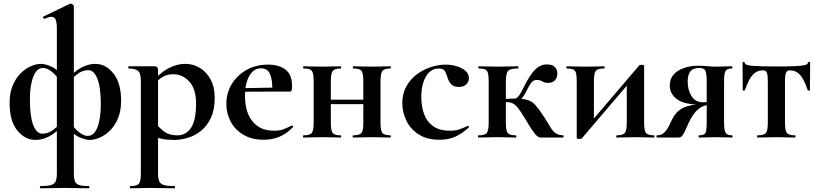

<svg xmlns="http://www.w3.org/2000/svg" viewBox="-20 -745 4433 1040"><path d="M199 275Q196 275 196 269Q196 263 199 263Q237 263 256 257.5Q275 252 281.5 237Q288 222 288 194V-589Q288 -623 281.5 -638.5Q275 -654 258 -654Q245 -654 221 -643Q217 -642 214.5 -648Q212 -654 214 -655L358 -724Q360 -725 363 -725Q368 -725 374 -720.5Q380 -716 380 -712V194Q380 222 386 237Q392 252 409.5 257.5Q427 263 462 263Q464 263 464 269Q464 275 462 275Q437 275 403.5 274Q370 273 335 273Q297 273 261.5 274Q226 275 199 275ZM173 13Q115 13 73.5 -38.5Q32 -90 32 -187Q32 -241 48.5 -281Q65 -321 91 -347Q117 -373 146.5 -386Q176 -399 202 -399Q226 -399 261 -383Q296 -367 331 -316L322 -275Q300 -321 269.5 -349Q239 -377 213 -377Q179 -377 160.5 -330Q142 -283 142 -206Q142 -114 160 -67.5Q178 -21 209 -21Q241 -21 268.5 -42Q296 -63 315 -87L330 -77Q284 -25 246 -6Q208 13 173 13ZM465 13Q442 13 407 -3Q372 -19 337 -70L346 -111Q368 -65 398.5 -37Q429 -9 455 -9Q490 -9 508 -56Q526 -103 526 -180Q526 -272 507.5 -318.5Q489 -365 458 -365Q427 -365 399.5 -344Q372 -323 353 -299L338 -309Q385 -361 423 -380Q461 -399 495 -399Q553 -399 594.5 -347Q636 -295 636 -199Q636 -145 619.5 -105Q603 -65 577 -39Q551 -13 521 0Q491 13 465 13Z M687 275Q684 275 684 269Q684 263 687 263Q722 263 732.5 250Q743 237 743 194V-305Q743 -349 727.5 -361.5Q712 -374 677 -374Q675 -374 675 -380Q675 -386 677 -386Q692 -386 717 -386Q742 -386 768.5 -386Q795 -386 814 -386Q828 -386 832 -380.5Q836 -375 836 -363V194Q836 222 842.5 237Q849 252 868 257.5Q887 263 925 263Q928 263 928 269Q928 275 925 275Q897 275 862 274Q827 273 788 273Q760 273 733.5 274Q707 275 687 275ZM922 13Q883 13 855.5 7Q828 1 790 -12L825 -75Q847 -48 872.5 -30Q898 -12 941 -12Q988 -12 1015 -53Q1042 -94 1042 -184Q1042 -264 1005 -303.5Q968 -343 918 -343Q881 -343 854 -324Q827 -305 801 -276L791 -288Q842 -347 888.5 -373Q935 -399 984 -399Q1026 -399 1062 -377.5Q1098 -356 1120.5 -315Q1143 -274 1143 -215Q1143 -151 1122.5 -107Q1102 -63 1069 -36.5Q1036 -10 997.5 1.5Q959 13 922 13Z M1409 12Q1344 12 1298.5 -15Q1253 -42 1229.5 -86.5Q1206 -131 1206 -182Q1206 -241 1235 -289Q1264 -337 1315 -366Q1366 -395 1432 -395Q1491 -395 1526.5 -368Q1562 -341 1562 -280Q1562 -267 1560 -258Q1558 -249 1551 -249H1455Q1457 -306 1444 -340.5Q1431 -375 1394 -375Q1354 -375 1330.5 -334Q1307 -293 1307 -225Q1307 -167 1325 -125Q1343 -83 1378 -60Q1413 -37 1464 -37Q1494 -37 1514.5 -44.5Q1535 -52 1560 -65Q1562 -67 1565.5 -63Q1569 -59 1567 -56Q1530 -19 1491.5 -3.5Q1453 12 1409 12ZM1272 -248 1271 -267 1490 -271V-249Z M1724 -181V-205H1993V-181ZM1679 -81V-305Q1679 -349 1669 -361.5Q1659 -374 1625 -374Q1622 -374 1622 -380Q1622 -386 1625 -386Q1646 -386 1672.4 -385Q1698.9 -384 1727 -384Q1754 -384 1780 -385Q1806.1 -386 1826 -386Q1828 -386 1828 -380Q1828 -374 1826 -374Q1792 -374 1782 -360Q1772 -346 1772 -303V-81Q1772 -38 1782 -25Q1792 -12 1826 -12Q1828 -12 1828 -6Q1828 0 1826 0Q1805 0 1779.5 -1Q1754 -2 1727 -2Q1698.7 -2 1672.1 -1Q1645.5 0 1624 0Q1621 0 1621 -6Q1621 -12 1624 -12Q1659 -12 1669 -25Q1679 -38 1679 -81ZM1948 -81V-305Q1948 -349 1938 -361.5Q1928 -374 1894 -374Q1891 -374 1891 -380Q1891 -386 1894 -386Q1915 -386 1941.4 -385Q1967.9 -384 1996 -384Q2023 -384 2049 -385Q2075.1 -386 2095 -386Q2097 -386 2097 -380Q2097 -374 2095 -374Q2061 -374 2051 -360Q2041 -346 2041 -303V-81Q2041 -38 2051 -25Q2061 -12 2095 -12Q2097 -12 2097 -6Q2097 0 2095 0Q2074 0 2048.5 -1Q2023 -2 1996 -2Q1967.8 -2 1940.7 -1Q1913.7 0 1893.4 0Q1890 0 1890 -6Q1890 -12 1892.5 -12Q1927.8 -12 1937.9 -25Q1948 -38 1948 -81Z M2361 12Q2292 12 2247 -17.5Q2202 -47 2180.5 -93Q2159 -139 2159 -186Q2159 -236 2180 -275Q2201 -314 2235.5 -340.5Q2270 -367 2312 -381Q2354 -395 2395 -395Q2424 -395 2453 -386.5Q2482 -378 2501 -361.5Q2520 -345 2520 -320Q2520 -303 2506 -288.5Q2492 -274 2465 -274Q2440 -274 2426 -287Q2412 -300 2404 -325Q2397 -349 2388.5 -361.5Q2380 -374 2356 -374Q2313 -374 2287.5 -331Q2262 -288 2262 -219Q2262 -169 2277 -127.5Q2292 -86 2326 -61.5Q2360 -37 2417 -37Q2447 -37 2467.5 -44Q2488 -51 2513 -63Q2515 -65 2518.5 -61Q2522 -57 2520 -55Q2485 -23 2448 -5.5Q2411 12 2361 12Z M2572 0Q2569 0 2569 -6Q2569 -12 2572 -12Q2607 -12 2617 -25Q2627 -38 2627 -81V-305Q2627 -349 2617.5 -361.5Q2608 -374 2573 -374Q2571 -374 2571 -380Q2571 -386 2573 -386Q2594 -386 2620.5 -385Q2647 -384 2675 -384Q2706 -384 2735 -385Q2764 -386 2786 -386Q2788 -386 2788 -380Q2788 -374 2786 -374Q2745 -374 2732.5 -361.5Q2720 -349 2720 -303V-81Q2720 -38 2730 -25Q2740 -12 2774 -12Q2777 -12 2777 -6Q2777 0 2774 0Q2753 0 2727.5 -1Q2702 -2 2675 -2Q2647 -2 2620.5 -1Q2594 0 2572 0ZM2911 0Q2905 0 2899 -2Q2893 -4 2884.5 -12.5Q2876 -21 2862.5 -40.5Q2849 -60 2828 -96Q2804 -136 2788.5 -156.5Q2773 -177 2758.5 -184.5Q2744 -192 2722 -192Q2705 -192 2684 -189L2683 -207Q2694 -208 2712 -209Q2730 -210 2747 -210.5Q2764 -211 2768 -211Q2813 -211 2837.5 -203.5Q2862 -196 2880 -176Q2898 -156 2924 -116Q2946 -83 2959 -60Q2972 -37 2987.5 -25Q3003 -13 3030 -12Q3033 -12 3033 -6Q3033 0 3030 0ZM2768 -191V-211Q2777 -211 2786 -221Q2795 -231 2802 -244Q2809 -257 2813 -265Q2840 -320 2861.5 -348Q2883 -376 2902 -386Q2921 -396 2941 -396Q2972 -396 2985.5 -382Q2999 -368 2999 -347Q2999 -325 2986.5 -310.5Q2974 -296 2948 -296Q2934 -296 2925.5 -300Q2917 -304 2909.5 -308Q2902 -312 2888 -312Q2878 -312 2870 -308Q2862 -304 2854 -292Q2846 -280 2834 -257Q2818 -223 2801.5 -207Q2785 -191 2768 -191Z M3119 8Q3114 8 3109 6.7Q3104 5.3 3104 4V-305.2Q3104 -349.1 3094.5 -361.5Q3085 -374 3050 -374Q3048 -374 3048 -380Q3048 -386 3050 -386Q3071 -386 3091.5 -385Q3112 -384 3149 -384Q3195 -384 3217 -385Q3239 -386 3252 -386Q3255 -386 3255 -380Q3255 -374 3252 -374Q3217.5 -374 3207.3 -361.5Q3197 -349 3197 -305V-83L3156 -55L3441 -389Q3444 -394 3454 -394Q3469 -394 3469 -389V-80.8Q3469 -38 3478.9 -25Q3488.8 -12 3523.4 -12Q3525 -12 3525 -6Q3525 0 3522.7 0Q3501.3 0 3475.9 -1Q3450.5 -2 3423.4 -2Q3395.2 -2 3368.1 -1Q3341 0 3320 0Q3318 0 3318 -6Q3318 -12 3320.4 -12Q3354.6 -12 3364.8 -25Q3375 -38 3375 -81V-309L3422 -336L3132 4Q3131 6 3127.5 7Q3124 8 3119 8Z M3945 -12Q3948 -12 3948 -6Q3948 0 3945 0Q3928 0 3905.5 -1Q3883 -2 3859 -2Q3831 -2 3808.5 -1Q3786 0 3766 0Q3764 0 3764 -6Q3764 -12 3766 -12Q3795 -12 3801.5 -25Q3808 -38 3808 -81V-181L3843 -179Q3817 -179 3795 -172Q3773 -165 3752.5 -144.5Q3732 -124 3711 -81Q3700 -57 3692 -39Q3684 -21 3676 -10.5Q3668 0 3655 0H3538Q3536 0 3536 -6Q3536 -12 3538 -12Q3563 -12 3578.5 -27.5Q3594 -43 3604 -64Q3614 -85 3622 -101Q3645 -145 3684 -162.5Q3723 -180 3784 -180L3791 -177Q3689 -177 3648.5 -206.5Q3608 -236 3608 -281Q3608 -318 3629 -341.5Q3650 -365 3685.5 -377Q3721 -389 3762 -389Q3787 -389 3812 -386.5Q3837 -384 3859 -384Q3883 -384 3905 -385Q3927 -386 3944 -386Q3947 -386 3947 -380Q3947 -374 3944 -374Q3919 -374 3910.5 -361.5Q3902 -349 3902 -305V-81Q3902 -38 3911 -25Q3920 -12 3945 -12ZM3705 -303Q3705 -257 3726 -224Q3747 -191 3788 -191Q3802 -191 3819 -192.5Q3836 -194 3846 -196L3808 -185V-303Q3808 -348 3800.5 -362.5Q3793 -377 3767 -377Q3734 -377 3719.5 -358.5Q3705 -340 3705 -303Z M4084 0Q4081 0 4081 -6Q4081 -12 4084 -12Q4119 -12 4129 -25Q4139 -38 4139 -81V-303Q4139 -338 4134 -351Q4129 -364 4112 -364Q4079 -364 4057 -339.5Q4035 -315 4015 -257Q4014 -254 4008.5 -254Q4003 -254 4003 -257Q4003 -271 4003 -299Q4003 -327 4002.5 -357Q4002 -387 4002 -405Q4002 -410 4008 -410Q4014 -410 4014 -405Q4014 -392 4054.5 -388.5Q4095 -385 4189 -385Q4246 -385 4283 -386.5Q4320 -388 4338 -392Q4356 -396 4356 -405Q4356 -410 4362 -410Q4368 -410 4368 -405Q4368 -387 4368 -357Q4368 -327 4367.5 -299Q4367 -271 4367 -257Q4367 -254 4361.5 -254Q4356 -254 4355 -257Q4336 -315 4313.5 -339.5Q4291 -364 4259 -364Q4243 -364 4237.5 -351Q4232 -338 4232 -303V-81Q4232 -38 4242 -25Q4252 -12 4286 -12Q4289 -12 4289 -6Q4289 0 4286 0Q4265 0 4239.5 -1Q4214 -2 4187 -2Q4159 -2 4132.5 -1Q4106 0 4084 0Z"/></svg>

Font: Cormorant Garamond Light
Style: Regular
Weight: 300
Designer: Christian Thalmann (Catharsis Fonts)
Foundry: Catharsis Fonts
Version: Version 4.001